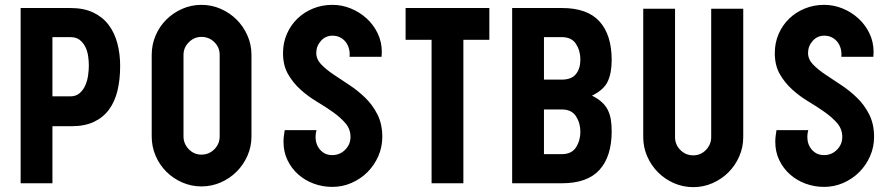

<svg xmlns="http://www.w3.org/2000/svg" viewBox="-20 -755 3686 791"><path d="M270 -722Q325 -722 364 -703.5Q403 -685 427.5 -652.5Q452 -620 463.5 -576.5Q475 -533 475 -483Q475 -427 464 -381.5Q453 -336 429 -303.5Q405 -271 367 -253Q329 -235 274 -235H196V0H65V-722ZM196 -358H270Q293 -358 308 -371Q323 -384 331.5 -403.5Q340 -423 343 -445Q346 -467 346 -485Q346 -504 343 -524.5Q340 -545 331.5 -562Q323 -579 308.5 -590.5Q294 -602 270 -602H196Z M810 -735Q852 -735 889.5 -718.5Q927 -702 955 -674Q983 -646 999.5 -608.5Q1016 -571 1016 -529V-193Q1016 -151 999.5 -113.5Q983 -76 955 -48Q927 -20 889.5 -3.5Q852 13 810 13Q768 13 730.5 -3.5Q693 -20 665 -48Q637 -76 621 -113.5Q605 -151 605 -193V-529Q605 -571 621 -608.5Q637 -646 665 -674Q693 -702 730.5 -718.5Q768 -735 810 -735ZM885 -529Q885 -560 863 -581.5Q841 -603 810 -603Q780 -603 758 -581Q736 -559 736 -529V-193Q736 -163 757.5 -140.5Q779 -118 810 -118Q841 -118 863 -140Q885 -162 885 -193Z M1349 -735Q1389 -735 1425.5 -720Q1462 -705 1490.5 -679Q1519 -653 1536 -617.5Q1553 -582 1553 -541L1552 -521H1420Q1422 -537 1418 -553Q1414 -569 1405 -581Q1396 -593 1382 -600.5Q1368 -608 1350 -608Q1321 -608 1302 -586.5Q1283 -565 1283 -537Q1283 -511 1303 -490Q1323 -469 1353.5 -448.5Q1384 -428 1419 -405Q1454 -382 1484.5 -352.5Q1515 -323 1535 -283.5Q1555 -244 1555 -191Q1555 -149 1538.5 -111.5Q1522 -74 1494 -46Q1466 -18 1428.5 -1.5Q1391 15 1349 15Q1309 15 1272.5 1.5Q1236 -12 1208.5 -36.5Q1181 -61 1164.5 -95Q1148 -129 1148 -171Q1148 -183 1149.5 -195Q1151 -207 1153 -219H1284Q1279 -201 1280.5 -182.5Q1282 -164 1290.5 -149.5Q1299 -135 1313.5 -125.5Q1328 -116 1349 -116Q1380 -116 1402 -138Q1424 -160 1424 -191Q1424 -223 1403.5 -247Q1383 -271 1352 -293Q1321 -315 1285 -336.5Q1249 -358 1218 -386Q1187 -414 1166.5 -450Q1146 -486 1146 -536Q1146 -579 1162 -615.5Q1178 -652 1205.5 -678.5Q1233 -705 1270 -720Q1307 -735 1349 -735Z M1889 -591V0H1758V-591H1651V-722H1996V-591Z M2090 -722H2295Q2400 -722 2450 -666.5Q2500 -611 2500 -508Q2500 -455 2484 -420Q2468 -385 2419 -361Q2443 -349 2459 -334.5Q2475 -320 2484 -302Q2493 -284 2496.5 -262.5Q2500 -241 2500 -214Q2500 -111 2450 -55.5Q2400 0 2295 0H2090ZM2295 -120Q2335 -120 2353 -148Q2371 -176 2371 -212Q2371 -248 2353 -276Q2335 -304 2295 -304H2221V-120ZM2295 -427Q2334 -427 2352.5 -449.5Q2371 -472 2371 -510Q2371 -546 2353 -574Q2335 -602 2295 -602H2221V-427Z M3042 -719V-190Q3042 -148 3025.5 -110.5Q3009 -73 2981 -45Q2953 -17 2915.5 -0.5Q2878 16 2836 16Q2794 16 2756.5 -0.5Q2719 -17 2691 -45Q2663 -73 2646.5 -110.5Q2630 -148 2630 -190V-719H2761V-190Q2761 -159 2783 -137Q2805 -115 2836 -115Q2867 -115 2888.5 -137.5Q2910 -160 2910 -190V-719Z M3375 -735Q3415 -735 3451.5 -720Q3488 -705 3516.5 -679Q3545 -653 3562 -617.5Q3579 -582 3579 -541L3578 -521H3446Q3448 -537 3444 -553Q3440 -569 3431 -581Q3422 -593 3408 -600.5Q3394 -608 3376 -608Q3347 -608 3328 -586.5Q3309 -565 3309 -537Q3309 -511 3329 -490Q3349 -469 3379.5 -448.5Q3410 -428 3445 -405Q3480 -382 3510.5 -352.5Q3541 -323 3561 -283.5Q3581 -244 3581 -191Q3581 -149 3564.5 -111.5Q3548 -74 3520 -46Q3492 -18 3454.5 -1.5Q3417 15 3375 15Q3335 15 3298.5 1.5Q3262 -12 3234.5 -36.5Q3207 -61 3190.5 -95Q3174 -129 3174 -171Q3174 -183 3175.5 -195Q3177 -207 3179 -219H3310Q3305 -201 3306.5 -182.5Q3308 -164 3316.5 -149.5Q3325 -135 3339.5 -125.5Q3354 -116 3375 -116Q3406 -116 3428 -138Q3450 -160 3450 -191Q3450 -223 3429.5 -247Q3409 -271 3378 -293Q3347 -315 3311 -336.5Q3275 -358 3244 -386Q3213 -414 3192.5 -450Q3172 -486 3172 -536Q3172 -579 3188 -615.5Q3204 -652 3231.5 -678.5Q3259 -705 3296 -720Q3333 -735 3375 -735Z"/></svg>

Font: PostBus
Style: Regular
Weight: 400
Designer: Peter Wiegel
Version: Version 1.001